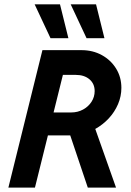

<svg xmlns="http://www.w3.org/2000/svg" viewBox="-20 -853 596 873"><path d="M18.1 0 172.9 -625H350.7Q402.1 -625 443.1 -602.4Q484 -579.9 508 -541Q531.9 -502.1 531.9 -453.5Q531.9 -415.3 516.7 -379.5Q501.4 -343.8 474.7 -314.9Q447.9 -286.1 413.2 -266.7L507.6 0H379.2L299.3 -237.5H197.9L138.9 0ZM223.6 -341.7H304.2Q333.3 -341.7 357.6 -354.9Q381.9 -368.1 396.2 -390.3Q410.4 -412.5 410.4 -438.9Q410.4 -472.2 386.8 -492.4Q363.2 -512.5 324.3 -512.5H266ZM373.6 -679.2 301.4 -833.3H416.7L454.9 -679.2ZM209.7 -679.2 137.5 -833.3H252.8L291 -679.2Z"/></svg>

Font: Afacad
Style: Italic
Weight: 400
Italic angle: -14°
Designer: Kristian Moeller
Foundry: Dicotype
Version: Version 1.000